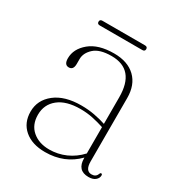

<svg xmlns="http://www.w3.org/2000/svg" viewBox="-133 -609 663 711"><g transform="rotate(30 199.0 -254.0)"><path d="M38.5 -94.5Q38.5 -144 79.2 -176Q120 -208 190.5 -208Q220.5 -208 247.2 -203Q274 -198 296.5 -190.5V-304Q296.5 -422.5 196 -422.5Q145.5 -422.5 122 -401Q98.5 -379.5 98.5 -353.5V-332.5Q98.5 -306.5 79 -306.5Q59.5 -306.5 59.5 -334.5Q59.5 -374.5 96 -405Q132.5 -435.5 199.5 -435.5Q258 -435.5 290.8 -404Q323.5 -372.5 323.5 -316.5V-45.5Q323.5 -5.5 350 -5.5Q368.5 -5.5 374 -21.5Q376 -27 379.5 -27Q384.5 -27 384.5 -20.5Q384.5 -9 374.2 -0.2Q364 8.5 345 8.5Q296.5 8.5 296.5 -44.5V-46.5Q242.5 9 159.5 9Q103.5 9 71 -19Q38.5 -47 38.5 -94.5ZM68 -98Q68 -55 96 -31Q124 -7 168 -7Q204.5 -7 237.5 -21.5Q270.5 -36 296.5 -64V-176.5Q274 -184 248.5 -189.5Q223 -195 194.5 -195Q134 -195 101 -168.5Q68 -142 68 -98ZM90 -508.5Q90 -518.5 101 -518.5H283Q294 -518.5 294 -508.5Q294 -498.5 283 -498.5H101Q90 -498.5 90 -508.5Z"/></g></svg>

Font: Fraunces 144pt Soft Thin
Style: Regular
Weight: 100
Version: Version 1.000;[0bf87f6ff]